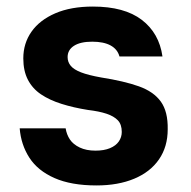

<svg xmlns="http://www.w3.org/2000/svg" viewBox="-20 -553 582 585"><path d="M274 12Q197 12 146 -10.5Q95 -33 69.5 -72.5Q44 -112 40 -162H180Q183 -143 193 -128Q203 -113 223 -103.5Q243 -94 271 -94Q297 -94 315 -101.5Q333 -109 342 -122Q351 -135 351 -151Q351 -174 339 -186.5Q327 -199 304.5 -206.5Q282 -214 248 -218Q204 -225 167.5 -236.5Q131 -248 105 -265.5Q79 -283 65 -310Q51 -337 51 -375Q51 -421 76 -456.5Q101 -492 148.5 -512.5Q196 -533 263 -533Q359 -533 412 -492.5Q465 -452 475 -381H344Q338 -403 317 -414.5Q296 -426 261 -426Q225 -426 205.5 -413.5Q186 -401 186 -379Q186 -364 195.5 -352.5Q205 -341 227 -332.5Q249 -324 288 -317Q358 -306 403 -290Q448 -274 470 -243.5Q492 -213 491 -159Q491 -106 464.5 -67.5Q438 -29 389 -8.5Q340 12 274 12Z"/></svg>

Font: DM Sans 10pt ExtraBold
Style: Regular
Weight: 800
Version: Version 4.004;gftools[0.9.30]